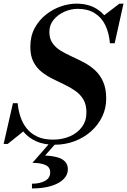

<svg xmlns="http://www.w3.org/2000/svg" viewBox="-53 -780 698 1054"><path d="M246.5 14.5Q188 14.5 146.5 -4Q105 -22.5 78.2 -54.2Q51.5 -86 37 -127.2Q22.5 -168.5 18 -213.5H44Q47.5 -174.5 59.5 -138.5Q71.5 -102.5 94 -74.5Q116.5 -46.5 151.8 -30Q187 -13.5 238 -13.5Q289.5 -13.5 331.2 -31.8Q373 -50 397.2 -83.5Q421.5 -117 421.5 -162.5Q421.5 -205.5 404.8 -233.8Q388 -262 360.5 -281.2Q333 -300.5 300.2 -316Q267.5 -331.5 234.8 -347.8Q202 -364 174.5 -386.2Q147 -408.5 130.2 -441.2Q113.5 -474 113.5 -523Q113.5 -582 137.5 -626Q161.5 -670 199.5 -700Q237.5 -730 281.5 -745Q325.5 -760 365.5 -760Q429.5 -760 475 -733Q520.5 -706 546.2 -657Q572 -608 576.5 -542.5H550.5Q545.5 -600 524.8 -642.5Q504 -685 466 -708.2Q428 -731.5 373.5 -731.5Q336 -731.5 300.2 -715.5Q264.5 -699.5 241.2 -671.2Q218 -643 218 -605Q218 -568 235 -543.5Q252 -519 279.8 -502Q307.5 -485 340.8 -470Q374 -455 407.2 -437.5Q440.5 -420 468.2 -394.8Q496 -369.5 513 -331.8Q530 -294 530 -238Q530 -185.5 508 -139.8Q486 -94 447 -59.2Q408 -24.5 356.8 -5Q305.5 14.5 246.5 14.5ZM-33 10 18 -213.5H44L50 -143.5Q58 -121 66 -102Q74 -83 83 -65L-10.5 10ZM550.5 -542.5 551.5 -601Q544 -625 535.2 -646Q526.5 -667 513 -691.5L602.5 -760H625L576.5 -542.5ZM122.5 254.5V228.5Q165.5 228.5 194 213Q222.5 197.5 222.5 166.5Q222.5 137 195.8 125.5Q169 114 125 114L229.5 -5.5H264.5L194.5 74Q232 75.5 260 83Q288 90.5 303.8 106.8Q319.5 123 319.5 150Q319.5 180.5 295.2 204.2Q271 228 226.8 241.2Q182.5 254.5 122.5 254.5Z"/></svg>

Font: Bodoni Moda 9pt SemiBold
Style: Italic
Weight: 600
Italic angle: -13°
Designer: Owen Earl
Foundry: indestructible type
Version: Version 2.004